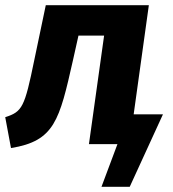

<svg xmlns="http://www.w3.org/2000/svg" viewBox="-32 -551 662 734"><path d="M479 -114 537 -531H143L99 -321C62 -140 53 -124 -12 -103L10 15C177 -12 195 -91 247 -321L268 -415H366L308 0H417L356 163H464L591 -114Z"/></svg>

Font: Fira Sans
Style: Bold Italic
Weight: 700
Italic angle: -8°
Designer: bBox Type GmbH & Carrois Corporate GbR & Edenspiekermann AG
Foundry: bBox Type GmbH & Carrois Corporate GbR & Edenspiekermann AG
Version: Version 4.301;PS 004.301;hotconv 1.0.88;makeotf.lib2.5.64775